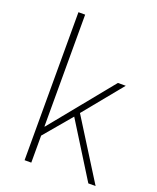

<svg xmlns="http://www.w3.org/2000/svg" viewBox="-146 -881 792 968"><g transform="rotate(20 249.5 -397.0)"><path d="M105 0V-794H141V-194H143L414 -527H456L286 -319L486 0H447L265 -292L141 -145V0Z"/></g></svg>

Font: Noto Sans SC Thin Thin
Style: Regular
Weight: 250
Version: Version 2.004-H2;hotconv 1.0.118;makeotfexe 2.5.65603